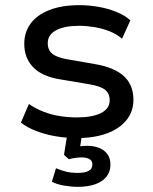

<svg xmlns="http://www.w3.org/2000/svg" viewBox="-20 -526 594 744"><path d="M279 9Q236 9 195.5 2Q155 -5 120 -18.5Q85 -32 61 -51L92 -123Q118 -105 149 -93Q180 -81 213 -76Q246 -71 277 -71Q338 -71 371.5 -88Q405 -105 405 -137Q405 -165 386 -179Q367 -193 323 -200L216 -218Q144 -229 109 -265Q74 -301 74 -356Q74 -401 98.5 -434.5Q123 -468 171 -487Q219 -506 287 -506Q324 -506 361.5 -499.5Q399 -493 432 -479.5Q465 -466 485 -447L453 -376Q432 -394 404 -405Q376 -416 345.5 -421Q315 -426 287 -426Q229 -426 197 -408.5Q165 -391 165 -359Q165 -332 183 -317.5Q201 -303 242 -296L346 -278Q423 -265 460 -231Q497 -197 497 -139Q497 -94 470 -60.5Q443 -27 394 -9Q345 9 279 9ZM282 198Q256 198 227.5 193Q199 188 181 178L197 126Q216 134 235.5 139Q255 144 282 144Q308 144 323 136.5Q338 129 338 111Q338 97 326.5 90.5Q315 84 297 84Q288 84 274.5 85.5Q261 87 247 91L228 74L243 -20H300L288 60L261 47Q273 43 288.5 41Q304 39 319 39Q342 39 362.5 46.5Q383 54 395.5 70.5Q408 87 408 112Q408 140 392 159.5Q376 179 347.5 188.5Q319 198 282 198Z"/></svg>

Font: Nunito Sans 7pt Medium
Style: Regular
Weight: 500
Designer: Vernon Adams
Foundry: Vernon Adams
Version: Version 3.101;gftools[0.9.27]